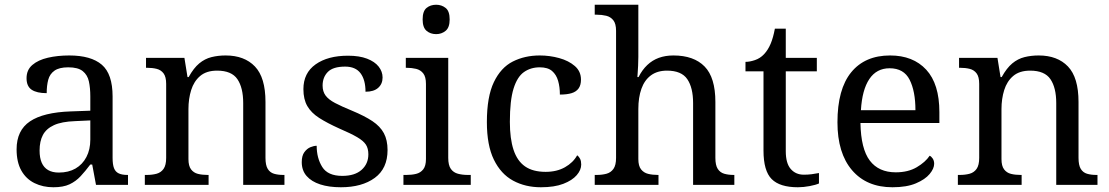

<svg xmlns="http://www.w3.org/2000/svg" viewBox="-20 -780 4678 810"><path d="M205 10Q161 10 125.5 -7.5Q90 -25 70 -60.5Q50 -96 50 -150Q50 -230 106.5 -268Q163 -306 278 -310L361 -313V-373Q361 -409 355 -436.5Q349 -464 329 -480Q309 -496 268 -496Q230 -496 210 -482Q190 -468 183.5 -443.5Q177 -419 177 -387Q135 -387 113.5 -401.5Q92 -416 92 -450Q92 -485 116.5 -506Q141 -527 182 -536.5Q223 -546 272 -546Q364 -546 409.5 -507Q455 -468 455 -373V-114Q455 -86 461 -70.5Q467 -55 481 -48.5Q495 -42 517 -42H520V0H385L369 -86H361Q340 -58 320 -36.5Q300 -15 273.5 -2.5Q247 10 205 10ZM228 -52Q269 -52 298.5 -69Q328 -86 344.5 -117.5Q361 -149 361 -191V-272L297 -269Q240 -267 207.5 -252Q175 -237 161 -210.5Q147 -184 147 -145Q147 -114 156 -93.5Q165 -73 183 -62.5Q201 -52 228 -52Z M591 0V-42H599Q622 -42 640.5 -47Q659 -52 670 -67.5Q681 -83 681 -114V-426Q681 -456 670 -470.5Q659 -485 641 -489.5Q623 -494 601 -494H596V-536H758L771 -455H776Q797 -493 820.5 -512.5Q844 -532 872 -539Q900 -546 932 -546Q1011 -546 1055.5 -499.5Q1100 -453 1100 -350V-114Q1100 -83 1109.5 -67.5Q1119 -52 1136 -47Q1153 -42 1175 -42H1180V0H1006V-345Q1006 -410 981.5 -446Q957 -482 896 -482Q851 -482 824.5 -459.5Q798 -437 786.5 -400Q775 -363 775 -320V-109Q775 -80 786 -65.5Q797 -51 815 -46.5Q833 -42 855 -42H860V0Z M1418 10Q1368 10 1331 -2Q1294 -14 1273.5 -37.5Q1253 -61 1253 -96Q1253 -123 1264 -138Q1275 -153 1289.5 -159Q1304 -165 1316 -165Q1316 -113 1339.5 -75.5Q1363 -38 1424 -38Q1477 -38 1505.5 -63.5Q1534 -89 1534 -129Q1534 -154 1523.5 -170Q1513 -186 1486.5 -201.5Q1460 -217 1411 -238Q1360 -261 1326.5 -282.5Q1293 -304 1276.5 -332.5Q1260 -361 1260 -404Q1260 -472 1311.5 -508.5Q1363 -545 1448 -545Q1496 -545 1528.5 -532.5Q1561 -520 1577.5 -499Q1594 -478 1594 -453Q1594 -426 1575.5 -409.5Q1557 -393 1522 -393Q1522 -443 1501 -471Q1480 -499 1436 -499Q1385 -499 1363 -476.5Q1341 -454 1341 -419Q1341 -394 1353.5 -377Q1366 -360 1393.5 -345.5Q1421 -331 1465 -313Q1518 -291 1551 -269Q1584 -247 1599.5 -218Q1615 -189 1615 -147Q1615 -69 1561 -29.5Q1507 10 1418 10Z M1682 0V-42H1695Q1717 -42 1735.5 -46.5Q1754 -51 1765.5 -65.5Q1777 -80 1777 -109V-426Q1777 -456 1765.5 -470.5Q1754 -485 1735.5 -489.5Q1717 -494 1695 -494H1692V-536H1871V-114Q1871 -83 1882 -67.5Q1893 -52 1912 -47Q1931 -42 1953 -42H1966V0ZM1820 -636Q1796 -636 1779.5 -650Q1763 -664 1763 -698Q1763 -733 1779.5 -746.5Q1796 -760 1820 -760Q1843 -760 1860 -746.5Q1877 -733 1877 -698Q1877 -664 1860 -650Q1843 -636 1820 -636Z M2262 10Q2196 10 2144.5 -18Q2093 -46 2063.5 -106.5Q2034 -167 2034 -265Q2034 -372 2063.5 -433.5Q2093 -495 2143.5 -520.5Q2194 -546 2257 -546Q2299 -546 2339 -535Q2379 -524 2405 -501.5Q2431 -479 2431 -444Q2431 -421 2421 -407Q2411 -393 2391.5 -387Q2372 -381 2342 -381Q2342 -413 2334.5 -439Q2327 -465 2309 -480.5Q2291 -496 2257 -496Q2219 -496 2190.5 -476Q2162 -456 2146.5 -406Q2131 -356 2131 -266Q2131 -195 2146.5 -148Q2162 -101 2195 -78Q2228 -55 2282 -55Q2329 -55 2363.5 -74.5Q2398 -94 2415 -125Q2423 -119 2427.5 -109.5Q2432 -100 2432 -86Q2432 -63 2413 -41Q2394 -19 2356.5 -4.5Q2319 10 2262 10Z M2489 0V-42H2497Q2520 -42 2538.5 -47Q2557 -52 2568 -67.5Q2579 -83 2579 -114V-650Q2579 -680 2567.5 -694.5Q2556 -709 2537.5 -713.5Q2519 -718 2497 -718H2489V-760H2673V-540Q2673 -522 2672 -502.5Q2671 -483 2670 -469Q2669 -455 2669 -455H2674Q2689 -485 2710.5 -505.5Q2732 -526 2759.5 -536Q2787 -546 2821 -546Q2907 -546 2952.5 -499.5Q2998 -453 2998 -350V-114Q2998 -83 3008 -67.5Q3018 -52 3035.5 -47Q3053 -42 3075 -42H3078V0H2904V-345Q2904 -410 2879.5 -446Q2855 -482 2794 -482Q2753 -482 2726 -462Q2699 -442 2686 -405.5Q2673 -369 2673 -320V-109Q2673 -80 2684.5 -65.5Q2696 -51 2714.5 -46.5Q2733 -42 2755 -42H2758V0Z M3346 10Q3270 10 3235.5 -24.5Q3201 -59 3201 -145V-479H3125V-519Q3143 -519 3165 -526.5Q3187 -534 3203 -551Q3220 -569 3231 -595Q3242 -621 3249 -659H3295V-536H3426V-479H3295V-142Q3295 -91 3316 -67Q3337 -43 3371 -43Q3389 -43 3404 -45Q3419 -47 3435 -50V-6Q3422 0 3396 5Q3370 10 3346 10Z M3745 10Q3636 10 3574.5 -62Q3513 -134 3513 -264Q3513 -404 3571 -475Q3629 -546 3735 -546Q3832 -546 3887.5 -486Q3943 -426 3943 -307V-261H3610Q3612 -152 3649.5 -102.5Q3687 -53 3759 -53Q3811 -53 3847.5 -74.5Q3884 -96 3902 -123Q3909 -120 3915 -111Q3921 -102 3921 -89Q3921 -69 3902 -46Q3883 -23 3844 -6.5Q3805 10 3745 10ZM3842 -315Q3842 -395 3817.5 -443.5Q3793 -492 3733 -492Q3678 -492 3647.5 -446.5Q3617 -401 3612 -315Z M4021 0V-42H4029Q4052 -42 4070.5 -47Q4089 -52 4100 -67.5Q4111 -83 4111 -114V-426Q4111 -456 4100 -470.5Q4089 -485 4071 -489.5Q4053 -494 4031 -494H4026V-536H4188L4201 -455H4206Q4227 -493 4250.5 -512.5Q4274 -532 4302 -539Q4330 -546 4362 -546Q4441 -546 4485.5 -499.5Q4530 -453 4530 -350V-114Q4530 -83 4539.5 -67.5Q4549 -52 4566 -47Q4583 -42 4605 -42H4610V0H4436V-345Q4436 -410 4411.5 -446Q4387 -482 4326 -482Q4281 -482 4254.5 -459.5Q4228 -437 4216.5 -400Q4205 -363 4205 -320V-109Q4205 -80 4216 -65.5Q4227 -51 4245 -46.5Q4263 -42 4285 -42H4290V0Z"/></svg>

Font: Noto Serif Tibetan
Style: Regular
Weight: 400
Designer: Monotype Design Team
Foundry: Monotype Imaging Inc.
Version: Version 2.103